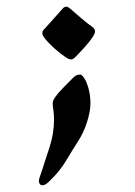

<svg xmlns="http://www.w3.org/2000/svg" viewBox="-20 -388 399 569"><path d="M190.9 -211.9Q186 -211.9 181.2 -214.4Q163.6 -225.1 143.3 -242.9Q123 -260.7 110.4 -277.3Q105.5 -284.2 105.5 -289.1Q105.5 -295.9 109.4 -299.8Q116.7 -307.6 127.7 -319.8Q138.7 -332 149.2 -344Q159.7 -356 164.6 -361.3Q169.9 -368.2 177.2 -368.2Q181.2 -368.2 188 -362.3Q201.2 -351.1 220.9 -334Q240.7 -316.9 253.9 -308.1Q261.7 -302.2 261.7 -294.9Q261.7 -289.6 256.3 -280.8Q245.6 -264.2 229.5 -246.6Q213.4 -229 200.7 -216.3Q195.3 -211.9 190.9 -211.9ZM105.5 161.1Q100.6 161.1 97.9 157.2Q95.2 153.3 95.2 148.9Q95.2 143.6 97.4 137.5Q99.6 131.3 103.5 120.1Q114.7 86.9 127.4 46.4Q140.1 5.9 140.1 -33.2Q140.1 -49.8 138.2 -61.5Q136.2 -73.2 136.2 -81.1Q136.2 -87.9 138.7 -92.3Q141.1 -96.7 144.5 -101.6Q153.8 -114.3 166.7 -127.2Q179.7 -140.1 197.8 -158.7Q206.1 -167 217.3 -167Q224.6 -167 233.9 -148.9Q248 -119.1 248 -80.6Q248 -59.1 238.5 -28.1Q229 2.9 211.9 29.8Q193.8 58.1 176 87.9Q158.2 117.7 132.8 142.6Q126 149.9 119.1 155.5Q112.3 161.1 105.5 161.1Z"/></svg>

Font: David Libre Medium
Style: Regular
Weight: 500
Designer: Ismar David, J. Victor Gaultney, Annie Olsen and Meir Sadan
Foundry: Monotype Imaging Inc. & SIL International
Version: Version 1.100; ttfautohint (v1.8.4.7-5d5b)